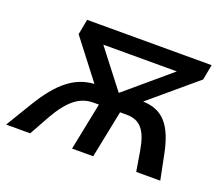

<svg xmlns="http://www.w3.org/2000/svg" viewBox="-134 -671 945 810"><g transform="rotate(20 338.5 -266.0)"><path d="M-40 0 29 -114Q55.5 -158 81.5 -190Q107.5 -222 134.5 -243.2Q161.5 -264.5 190.5 -275.5Q219.5 -286.5 251.5 -288.5L117 -463L130 -532H689L676 -463L470 -289Q503 -288 528.5 -277.5Q554 -267 573.2 -245.8Q592.5 -224.5 606.2 -191.8Q620 -159 629 -114L652 0H544L529 -90Q523.5 -122.5 515 -145.8Q506.5 -169 493.8 -184Q481 -199 463.8 -206Q446.5 -213 423 -213H394L351 0H256L299 -213H275Q252 -213 231.5 -206Q211 -199 192 -184Q173 -169 154.8 -145.8Q136.5 -122.5 118 -90L68 0ZM360 -289H362L560 -457H230Z"/></g></svg>

Font: Argentum Sans
Style: Italic
Weight: 400
Italic angle: -11.3099°
Designer: Julieta Ulanovsky, Owen Earl, Rasmus Andersson, Cristiano Sobral
Foundry: The Argentum Sans Project Authors
Version: Version 3.131; ttfautohint (v1.8.4.7-5d5b-dirty)